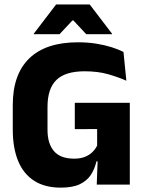

<svg xmlns="http://www.w3.org/2000/svg" viewBox="-20 -847 668 881"><path d="M258.9 14Q185.9 14 136.8 -17.4Q87.7 -48.9 63.1 -108.6Q38.6 -168.4 38.6 -252.3V-365.1Q38.6 -506.2 114.7 -579.5Q190.8 -652.9 337.3 -652.9Q382.3 -652.9 420.9 -646.8Q459.5 -640.6 491.2 -630.7Q522.8 -620.7 546.6 -608.6L559.8 -476.6Q522 -493.6 475.2 -506.7Q428.4 -519.9 368.2 -519.9Q280.1 -519.9 239 -480.3Q198 -440.7 198 -356.2V-251.1Q198 -188 227.7 -153.5Q257.3 -119 320.6 -119Q348.7 -119 369.3 -127.1Q390 -135.3 403.8 -149Q417.7 -162.6 425.7 -178.9V-300.8L445.9 -255L323.2 -254.3V-375.2H575.6V-106.3L422.4 -106.4Q414.8 -72.1 397.1 -44.9Q379.4 -17.7 346.3 -1.8Q313.2 14 258.9 14ZM428.8 -131.3H575.6V0H423.9ZM237.4 -826.5H391.6L494.2 -692.2V-690H375.8L316.7 -753.2H312.4L253.2 -690H134.9V-692.2Z"/></svg>

Font: Anek Latin Medium
Style: Regular
Weight: 500
Designer: Yesha Goshar
Foundry: Ek Type
Version: Version 1.003